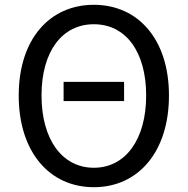

<svg xmlns="http://www.w3.org/2000/svg" viewBox="-20 -767 782 800"><path d="M371 13C555 13 684 -133 684 -369C684 -604 555 -747 371 -747C187 -747 58 -604 58 -369C58 -133 187 13 371 13ZM371 -68C239 -68 153 -186 153 -369C153 -553 239 -666 371 -666C503 -666 589 -553 589 -369C589 -186 503 -68 371 -68ZM245 -346H497V-426H245Z"/></svg>

Font: Spoqa Han Sans Neo Regular
Style: Regular
Weight: 400
Designer: [Spoqa Han Sans Neo] Dong-huui Kim  Younghwa Kang  Yujin Lee  [Noto Sans] Ryoko NISHIZUKA  (kana & ideographs); Paul D. 
Foundry: Spoqa (http://www.spoqa-han-sans.com)
Version: Version 1.000